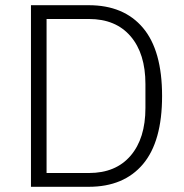

<svg xmlns="http://www.w3.org/2000/svg" viewBox="-20 -718 706 738"><path d="M99 -698H321Q456 -698 529.5 -611Q603 -524 603 -349Q603 -174 529.5 -87Q456 0 321 0H99ZM322 -53Q425 -53 482 -119.5Q539 -186 539 -303V-395Q539 -512 482 -578.5Q425 -645 322 -645H159V-53Z"/></svg>

Font: IBM Plex Thai Light
Style: Regular
Weight: 300
Designer: Mike Abbink, Paul van der Laan, Pieter van Rosmalen, Ben Mitchell, Mark Frömberg
Foundry: Bold Monday
Version: Version 1.0